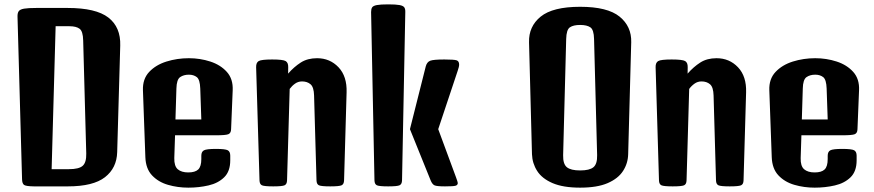

<svg xmlns="http://www.w3.org/2000/svg" viewBox="-20 -862 4042 888"><path d="M136.7 0Q100.6 -0.5 91.6 -6.6Q82.5 -12.7 82 -33.2L61 -784.7Q60.5 -801.8 66.7 -810.3Q72.8 -818.8 91.6 -822Q110.4 -825.2 148.4 -825.2H292.5Q423.8 -825.2 481.2 -780.8Q538.6 -736.3 536.1 -651.4L522 -158.2Q520 -85 465.6 -42.5Q411.1 0 293.9 0ZM301.3 -740.7H237.3L218.8 -79.6H298.8Q345.2 -79.6 362.5 -95.2Q379.9 -110.8 378.9 -151.9L364.7 -674.8Q363.8 -717.3 348.1 -729Q332.5 -740.7 301.3 -740.7Z M851.1 5.9Q801.8 5.9 757.1 -7.1Q712.4 -20 683.3 -50.8Q654.3 -81.5 652.3 -134.8L641.1 -444.3Q639.2 -496.6 669.9 -529.3Q700.7 -562 750 -577.4Q799.3 -592.8 853.5 -592.8Q905.3 -592.8 952.6 -577.4Q1000 -562 1029.3 -529.3Q1058.6 -496.6 1056.2 -444.3L1048.8 -264.2Q1048.3 -246.1 1035.9 -241.2Q1023.4 -236.3 979.5 -236.3H789.6L786.1 -130.9Q785.2 -93.8 802.2 -79.1Q819.3 -64.5 850.6 -64.5Q882.3 -64.5 896.7 -78.1Q911.1 -91.8 911.1 -126.5V-141.6Q911.1 -160.2 923.1 -166.7Q935.1 -173.3 978.5 -173.3Q1022 -173.3 1033.4 -167Q1044.9 -160.6 1044.9 -142.1V-120.6Q1044.9 -69.3 1016.8 -42Q988.8 -14.6 944.3 -4.4Q899.9 5.9 851.1 5.9ZM795.9 -452.6 791.5 -309.6H911.1L906.2 -452.6Q904.8 -494.1 890.1 -505.4Q875.5 -516.6 853.5 -516.6Q829.6 -516.6 813.2 -505.4Q796.9 -494.1 795.9 -452.6Z M1243.7 0Q1202.6 0 1191.7 -4.9Q1180.7 -9.8 1180.2 -27.8L1164.6 -551.3Q1164.1 -572.3 1176.5 -579.6Q1189 -586.9 1238.8 -586.9Q1288.6 -586.9 1301 -579.6Q1313.5 -572.3 1313 -551.3L1312.5 -521.5Q1339.8 -552.7 1371.1 -572.8Q1402.3 -592.8 1446.3 -592.8Q1505.9 -592.8 1545.7 -550.8Q1585.4 -508.8 1583 -434.6L1571.3 -27.8Q1570.8 -9.8 1559.6 -4.9Q1548.3 0 1507.3 0Q1466.3 0 1455.3 -4.9Q1444.3 -9.8 1443.8 -27.8L1432.6 -420.4Q1431.6 -459 1416.3 -472.2Q1400.9 -485.4 1377 -485.4Q1358.9 -485.4 1344.5 -475.1Q1330.1 -464.8 1319.8 -450.7L1307.6 -27.8Q1307.1 -9.8 1295.9 -4.9Q1284.7 0 1243.7 0Z M1775.4 0Q1734.4 0 1723.4 -4.9Q1712.4 -9.8 1711.9 -27.8L1696.3 -806.2Q1696.3 -820.3 1701.2 -827.9Q1706.1 -835.4 1723.1 -838.6Q1740.2 -841.8 1775.4 -841.8Q1811 -841.8 1827.9 -838.6Q1844.7 -835.4 1849.9 -827.9Q1855 -820.3 1854.5 -806.2L1839.4 -27.8Q1838.9 -9.8 1827.6 -4.9Q1816.4 0 1775.4 0ZM2038.1 0Q2000 0 1989.5 -4.9Q1979 -9.8 1971.7 -27.8L1876 -264.6L1949.2 -555.2Q1954.6 -575.2 1969.7 -581.1Q1984.9 -586.9 2035.2 -586.9Q2080.6 -586.9 2092 -583Q2103.5 -579.1 2103.5 -563Q2103.5 -557.6 2101.6 -550.5Q2099.6 -543.5 2096.7 -534.2L2006.8 -264.6L2088.9 -42.5Q2097.2 -20 2097.2 -15.6Q2097.2 -5.9 2086.7 -2.9Q2076.2 0 2038.1 0Z M2663.1 5.9Q2584.5 5.9 2535.6 -15.1Q2486.8 -36.1 2464.4 -71.3Q2441.9 -106.4 2440.4 -148.9L2426.8 -666.5Q2424.8 -739.7 2480.7 -785.2Q2536.6 -830.6 2663.1 -830.6Q2789.6 -830.6 2845.5 -785.2Q2901.4 -739.7 2899.4 -666.5L2885.3 -148.9Q2884.3 -106.4 2861.6 -71.3Q2838.9 -36.1 2790.5 -15.1Q2742.2 5.9 2663.1 5.9ZM2663.1 -73.7Q2706.5 -73.7 2724.6 -88.6Q2742.7 -103.5 2741.7 -144.5L2727.5 -681.6Q2726.6 -724.6 2710.4 -735.6Q2694.3 -746.6 2663.1 -746.6Q2631.8 -746.6 2615.7 -735.6Q2599.6 -724.6 2598.6 -681.6L2584.5 -144.5Q2583.5 -103.5 2601.8 -88.6Q2620.1 -73.7 2663.1 -73.7Z M3091.3 0Q3050.3 0 3039.3 -4.9Q3028.3 -9.8 3027.8 -27.8L3012.2 -551.3Q3011.7 -572.3 3024.2 -579.6Q3036.6 -586.9 3086.4 -586.9Q3136.2 -586.9 3148.7 -579.6Q3161.1 -572.3 3160.6 -551.3L3160.2 -521.5Q3187.5 -552.7 3218.8 -572.8Q3250 -592.8 3293.9 -592.8Q3353.5 -592.8 3393.3 -550.8Q3433.1 -508.8 3430.7 -434.6L3418.9 -27.8Q3418.5 -9.8 3407.2 -4.9Q3396 0 3355 0Q3314 0 3303 -4.9Q3292 -9.8 3291.5 -27.8L3280.3 -420.4Q3279.3 -459 3263.9 -472.2Q3248.5 -485.4 3224.6 -485.4Q3206.5 -485.4 3192.1 -475.1Q3177.7 -464.8 3167.5 -450.7L3155.3 -27.8Q3154.8 -9.8 3143.6 -4.9Q3132.3 0 3091.3 0Z M3748 5.9Q3698.7 5.9 3654.1 -7.1Q3609.4 -20 3580.3 -50.8Q3551.3 -81.5 3549.3 -134.8L3538.1 -444.3Q3536.1 -496.6 3566.9 -529.3Q3597.7 -562 3647 -577.4Q3696.3 -592.8 3750.5 -592.8Q3802.2 -592.8 3849.6 -577.4Q3897 -562 3926.3 -529.3Q3955.6 -496.6 3953.1 -444.3L3945.8 -264.2Q3945.3 -246.1 3932.9 -241.2Q3920.4 -236.3 3876.5 -236.3H3686.5L3683.1 -130.9Q3682.1 -93.8 3699.2 -79.1Q3716.3 -64.5 3747.6 -64.5Q3779.3 -64.5 3793.7 -78.1Q3808.1 -91.8 3808.1 -126.5V-141.6Q3808.1 -160.2 3820.1 -166.7Q3832 -173.3 3875.5 -173.3Q3918.9 -173.3 3930.4 -167Q3941.9 -160.6 3941.9 -142.1V-120.6Q3941.9 -69.3 3913.8 -42Q3885.7 -14.6 3841.3 -4.4Q3796.9 5.9 3748 5.9ZM3692.9 -452.6 3688.5 -309.6H3808.1L3803.2 -452.6Q3801.8 -494.1 3787.1 -505.4Q3772.5 -516.6 3750.5 -516.6Q3726.6 -516.6 3710.2 -505.4Q3693.8 -494.1 3692.9 -452.6Z"/></svg>

Font: Denk One
Style: Regular
Weight: 400
Designer: Irina Smirnova, Eben Sorkin
Foundry: Sorkin Type Co.f
Version: Version 1.004; ttfautohint (v1.8.4.7-5d5b);gftools[0.9.23]